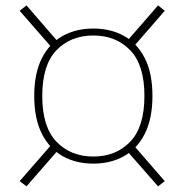

<svg xmlns="http://www.w3.org/2000/svg" viewBox="-20 -592 673 701"><path d="M437 -48.8 557.1 88.4 581.5 69.3 461.9 -68.4ZM171.9 -68.4 51.8 69.3 76.7 88.4 196.3 -48.8ZM461.9 -415 581.5 -552.7 557.1 -572.3 437 -434.1ZM196.3 -434.1 76.7 -572.3 51.8 -552.7 171.9 -415ZM320.8 -462.4Q403.3 -462.4 455.3 -408.7Q507.3 -355 507.3 -241.7Q507.3 -128.4 455.3 -74.5Q403.3 -20.5 320.8 -20.5Q238.3 -20.5 186.3 -74.5Q134.3 -128.4 134.3 -241.7Q134.3 -355 186.3 -408.7Q238.3 -462.4 320.8 -462.4ZM320.8 -487.8Q257.3 -487.8 208.7 -460.7Q160.2 -433.6 132.6 -378.9Q105 -324.2 105 -241.7Q105 -159.2 132.6 -104.2Q160.2 -49.3 208.7 -22Q257.3 5.4 320.8 5.4Q384.3 5.4 432.9 -22Q481.4 -49.3 509 -104.2Q536.6 -159.2 536.6 -241.7Q536.6 -324.2 509 -378.9Q481.4 -433.6 432.9 -460.7Q384.3 -487.8 320.8 -487.8Z"/></svg>

Font: Estedad-FD-VF Thin
Style: Regular
Weight: 100
Designer: Amin Abedi
Version: Version 5.0